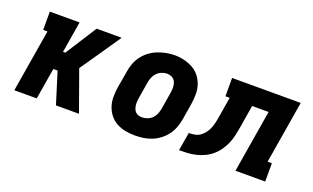

<svg xmlns="http://www.w3.org/2000/svg" viewBox="-65 -858 1930 1183"><g transform="rotate(20 900.0 -266.5)"><path d="M64 0 132 -410H104V-530H299L265 -325H280L411 -530H575L458 -359L393 -265L488 0H337L273 -205H245L211 0Z M856 8Q824 8 793 2Q762 -4 735.5 -18.5Q709 -33 690 -57Q671 -81 661.5 -110Q652 -139 652 -171Q652 -203 657 -235L676 -345Q680 -373 690 -399.5Q700 -426 717.5 -449.5Q735 -473 759 -491Q783 -509 810 -519.5Q837 -530 864.5 -535.5Q892 -541 920 -541Q952 -541 982.5 -533.5Q1013 -526 1039.5 -511.5Q1066 -497 1085 -473Q1104 -449 1113.5 -420Q1123 -391 1123 -359Q1123 -327 1118 -295L1100 -185Q1095 -157 1085 -130.5Q1075 -104 1057.5 -80.5Q1040 -57 1016 -39Q992 -21 965.5 -10.5Q939 0 911 4Q883 8 856 8ZM859 -112Q877 -112 894.5 -118.5Q912 -125 925.5 -138.5Q939 -152 946 -169.5Q953 -187 956 -204L974 -314Q977 -333 977 -351Q977 -369 970 -385Q963 -401 948 -409.5Q933 -418 914 -418Q897 -418 879.5 -411Q862 -404 849 -390.5Q836 -377 829 -360Q822 -343 819 -326L801 -216Q799 -204 798.5 -191.5Q798 -179 799.5 -167.5Q801 -156 805 -145.5Q809 -135 817 -127Q825 -119 836 -115.5Q847 -112 859 -112Z M1144 0 1164 -120Q1183 -120 1203 -123.5Q1223 -127 1240 -139.5Q1257 -152 1269 -169.5Q1281 -187 1288 -206Q1295 -225 1299 -244.5Q1303 -264 1306 -283L1327 -410H1299V-530H1749L1681 -120H1709V0H1514L1582 -410H1474L1450 -264Q1445 -236 1439.5 -209Q1434 -182 1423 -155.5Q1412 -129 1395.5 -104.5Q1379 -80 1356.5 -60.5Q1334 -41 1307.5 -28.5Q1281 -16 1253.5 -9.5Q1226 -3 1198.5 -1.5Q1171 0 1144 0Z"/></g></svg>

Font: Iosevka Slab Heavy Extended
Style: Italic
Weight: 900
Width: 7
Italic angle: -9°
Monospace: yes
Designer: Belleve Invis
Foundry: Belleve Invis
Version: Version 11.1.0; ttfautohint (v1.8.3)